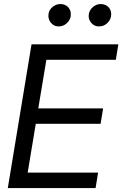

<svg xmlns="http://www.w3.org/2000/svg" viewBox="-20 -952 619 972"><path d="M19.5 0 139.6 -727.5H579.1L566.4 -649.4H214.8L173.8 -403.3H502L489.3 -325.2H161.1L120.1 -78.1H476.6L463.9 0ZM276.4 -818.4Q252.9 -817.9 237.5 -836.9Q222.2 -856 225.6 -880.9Q228.5 -902.8 246.6 -917.2Q264.6 -931.6 285.2 -931.6Q311.5 -931.6 326.7 -913.8Q341.8 -896 337.9 -869.1Q334.5 -849.1 317.1 -833.5Q299.8 -817.9 276.4 -818.4ZM480.5 -818.4Q457.5 -817.9 441.7 -836.4Q425.8 -855 429.7 -880.9Q433.6 -902.8 451.4 -917.2Q469.2 -931.6 489.3 -931.6Q516.1 -931.6 531.2 -913.8Q546.4 -896 542 -869.1Q538.6 -849.1 521.5 -833.5Q504.4 -817.9 480.5 -818.4Z"/></svg>

Font: Inter Tight
Style: Italic
Weight: 400
Italic angle: -9.39999°
Designer: Rasmus Andersson
Foundry: rsms
Version: Version 3.002